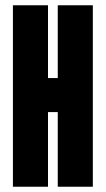

<svg xmlns="http://www.w3.org/2000/svg" viewBox="-20 -708 402 728"><path d="M29 0V-688H162V-412H199V-688H332V0H199V-283H162V0Z"/></svg>

Font: Saira Ultra Condensed Black
Style: Regular
Weight: 900
Width: 1
Designer: Hector Gatti with collaboration of the Omnibus-Type team
Foundry: Omnibus-Type
Version: Version 1.001; ttfautohint (v1.8)